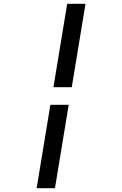

<svg xmlns="http://www.w3.org/2000/svg" viewBox="-20 -843 640 1006"><path d="M260 -386 332 -823H428L356 -386ZM172 143 244 -294H340L268 143Z"/></svg>

Font: Iosevka Custom Medium
Style: Italic
Weight: 500
Italic angle: -9°
Designer: Belleve Invis
Foundry: Belleve Invis
Version: Version 27.0.1